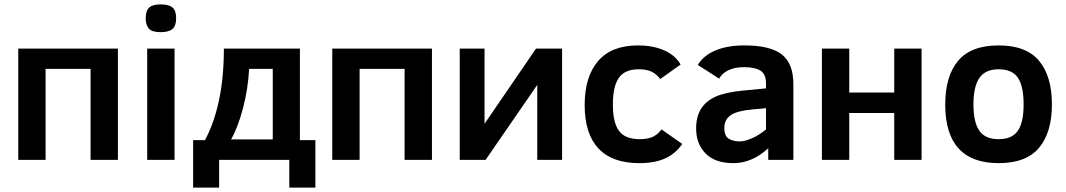

<svg xmlns="http://www.w3.org/2000/svg" viewBox="-20 -736 4908 884"><path d="M397 0V-418.9H189.9V0H64V-512.2H522.9V0Z M791 -651.9Q791 -616.2 773.4 -602.1Q755.9 -587.9 719.7 -587.9Q679.7 -587.9 665.3 -604.5Q650.9 -621.1 650.9 -651.9Q650.9 -686 666.5 -700.9Q682.1 -715.8 719.7 -715.8Q757.8 -715.8 774.4 -701.4Q791 -687 791 -651.9ZM657.7 0V-512.2H783.7V0Z M869.1 127.9V-90.8H923.8Q965.8 -168.9 988.3 -274.4Q1010.7 -379.9 1010.7 -512.2H1360.8V-90.8H1432.1V127.9H1312V0H988.8V127.9ZM1235.8 -418.9H1127Q1122.1 -325.7 1098.6 -237.1Q1075.2 -148.4 1043.9 -94.2H1235.8Z M1842.8 0V-418.9H1635.7V0H1509.8V-512.2H1968.8V0Z M2215.8 0H2096.7V-512.2H2210.9V-166L2447.8 -512.2H2567.9V0H2453.6V-345.2Z M3121.1 -73.2Q3091.8 -29.8 3043.9 -7.3Q2996.1 15.1 2922.9 15.1Q2798.8 15.1 2735.4 -52.5Q2671.9 -120.1 2671.9 -252.9Q2671.9 -382.3 2733.4 -454.6Q2794.9 -526.9 2918 -526.9Q2983.9 -526.9 3035.4 -505.4Q3086.9 -483.9 3113.8 -439L3020 -372.1Q3002.9 -395 2980 -406Q2957 -417 2920.9 -417Q2856.4 -417 2829.1 -377.4Q2801.8 -337.9 2801.8 -254.9Q2801.8 -171.9 2829.8 -133.5Q2857.9 -95.2 2925.8 -95.2Q2955.1 -95.2 2979.5 -103.5Q3003.9 -111.8 3025.9 -140.1Z M3517.1 0V-53.2Q3442.4 15.1 3356.9 15.1Q3272 15.1 3228.5 -29.5Q3185.1 -74.2 3185.1 -144Q3185.1 -198.7 3207.3 -234.4Q3229.5 -270 3273.2 -290.3Q3316.9 -310.5 3398.9 -318.8L3506.8 -329.1V-352.1Q3506.8 -395 3481 -410.9Q3455.1 -426.8 3405.3 -426.8Q3364.3 -426.8 3334.7 -413.1Q3305.2 -399.4 3291 -374L3192.9 -437Q3218.8 -480.5 3273.9 -503.7Q3329.1 -526.9 3407.2 -526.9Q3526.9 -526.9 3579.8 -485.1Q3632.8 -443.4 3632.8 -348.1V0ZM3506.8 -237.8 3442.9 -231.9Q3375 -226.1 3345 -206.1Q3314.9 -186 3314.9 -146Q3314.9 -110.8 3334.5 -97.9Q3354 -85 3386.2 -85Q3409.2 -85 3442.1 -99.4Q3475.1 -113.8 3506.8 -140.1Z M4223.1 0H4097.2V-215.8H3890.1V0H3764.2V-512.2H3890.1V-310.1H4097.2V-512.2H4223.1Z M4823.2 -254.9Q4823.2 -127 4764.2 -55.9Q4705.1 15.1 4578.1 15.1Q4332 15.1 4332 -254.9Q4332 -384.8 4391.1 -455.8Q4450.2 -526.9 4578.1 -526.9Q4705.1 -526.9 4764.2 -455.8Q4823.2 -384.8 4823.2 -254.9ZM4692.9 -254.9Q4692.9 -339.4 4666.5 -378.2Q4640.1 -417 4578.1 -417Q4516.6 -417 4489.3 -377.2Q4461.9 -337.4 4461.9 -254.9Q4461.9 -172.9 4489 -134Q4516.1 -95.2 4578.1 -95.2Q4639.2 -95.2 4666 -133.5Q4692.9 -171.9 4692.9 -254.9Z"/></svg>

Font: Clear Sans
Style: Bold
Weight: 700
Foundry: Intel Corporation
Version: Version 1.00